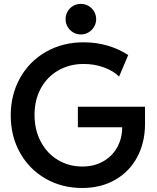

<svg xmlns="http://www.w3.org/2000/svg" viewBox="-20 -941 791 969"><path d="M34.2 -358.4Q34.2 -462.9 81.1 -547.1Q127.9 -631.3 211.9 -679.4Q295.9 -727.5 402.3 -727.5Q465.8 -727.5 523.2 -710.7Q580.6 -693.8 627 -663.1L581.1 -554.7Q551.8 -583.5 504.6 -600.8Q457.5 -618.2 402.3 -618.2Q331.1 -618.2 274.4 -585.7Q217.8 -553.2 186 -494.9Q154.3 -436.5 154.3 -361.3Q154.3 -285.6 185.8 -226.1Q217.3 -166.5 272.5 -133.5Q327.6 -100.6 395.5 -100.6Q455.1 -100.6 501 -126.7Q546.9 -152.8 571.8 -198Q596.7 -243.2 596.7 -298.8H373V-402.3H711.9V-315.4Q711.9 -222.7 672.9 -148.9Q633.8 -75.2 561.8 -33.7Q489.7 7.8 394.5 7.8Q292.5 7.8 210.2 -39.3Q127.9 -86.4 81.1 -169.9Q34.2 -253.4 34.2 -358.4ZM311 -844.2Q311 -865.7 321.3 -883.3Q331.5 -900.9 349.1 -911.1Q366.7 -921.4 388.2 -921.4Q409.2 -921.4 426.8 -911.1Q444.3 -900.9 454.8 -883.3Q465.3 -865.7 465.3 -844.2Q465.3 -823.2 454.8 -805.7Q444.3 -788.1 426.8 -777.6Q409.2 -767.1 388.2 -767.1Q366.7 -767.1 349.1 -777.6Q331.5 -788.1 321.3 -805.7Q311 -823.2 311 -844.2Z"/></svg>

Font: Reddit Sans Strawberry SemiBold
Style: Regular
Weight: 600
Designer: Stephen Hutchings
Foundry: Reddit
Version: Version 1.013